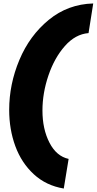

<svg xmlns="http://www.w3.org/2000/svg" viewBox="-20 -847 558 1108"><path d="M348 241Q246 224 175 158.5Q104 93 68.5 -3.5Q33 -100 33 -213Q33 -361 92 -501.5Q151 -642 261.5 -732.5Q372 -823 518 -827L491 -656Q415 -650 354.5 -581.5Q294 -513 259.5 -411.5Q225 -310 225 -209Q225 -102 265.5 -23.5Q306 55 376 70Z"/></svg>

Font: Be Vietnam Black
Style: Italic
Weight: 900
Italic angle: -9°
Designer: Lam Bao; Tony Le; Vietanh Nguyen
Foundry: Yellow Type Foundry
Version: Version 5.000